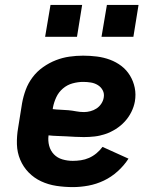

<svg xmlns="http://www.w3.org/2000/svg" viewBox="-20 -755 640 783"><path d="M277 8Q243 8 210 3Q177 -2 148 -15.5Q119 -29 97 -51.5Q75 -74 62.5 -103.5Q50 -133 49 -166.5Q48 -200 54 -234L70 -334Q75 -362 85 -389Q95 -416 113 -440Q131 -464 156 -481.5Q181 -499 208 -509.5Q235 -520 263 -524Q291 -528 319 -528Q347 -528 375 -524.5Q403 -521 428.5 -511.5Q454 -502 475 -486Q496 -470 510 -447Q524 -424 529.5 -397Q535 -370 530 -341Q526 -319 515.5 -298Q505 -277 489 -259.5Q473 -242 452.5 -229Q432 -216 410 -208.5Q388 -201 366 -198.5Q344 -196 322 -196Q304 -196 286 -197Q268 -198 250 -199Q232 -200 214 -200.5Q196 -201 178 -203Q175 -181 180.5 -160.5Q186 -140 200 -125.5Q214 -111 234.5 -105Q255 -99 277 -99Q293 -99 310 -101.5Q327 -104 343 -111Q359 -118 373.5 -130Q388 -142 398 -156L504 -108Q486 -80 460 -56.5Q434 -33 403.5 -18.5Q373 -4 340.5 2Q308 8 277 8ZM323 -298Q335 -298 348.5 -301.5Q362 -305 373.5 -312.5Q385 -320 393 -332Q401 -344 403 -357Q406 -373 399 -386.5Q392 -400 379 -408Q366 -416 350.5 -418.5Q335 -421 319 -421Q298 -421 276 -415Q254 -409 236.5 -394Q219 -379 209.5 -358.5Q200 -338 196 -317L195 -310Q211 -308 227 -307.5Q243 -307 259 -305.5Q275 -304 290.5 -301Q306 -298 323 -298ZM394 -605 416 -735H545L524 -605ZM164 -605 186 -735H315L294 -605Z"/></svg>

Font: Iosevka SS04 XBd Ex
Style: Italic
Weight: 800
Width: 7
Italic angle: -9°
Monospace: yes
Designer: Belleve Invis
Foundry: Belleve Invis
Version: Version 19.0.0; ttfautohint (v1.8.4)